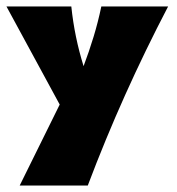

<svg xmlns="http://www.w3.org/2000/svg" viewBox="-20 -395 547 595"><path d="M0 -375H201Q206 -327 215.5 -281Q225 -235 239 -190Q256 -235 270 -281Q284 -327 294 -375H501Q430 -239 368 -101Q306 37 252 180H41L165 -71Z"/></svg>

Font: CAT Rhythmus
Style: Regular
Weight: 400
Designer: Peter Wiegel nach alter Vorlage
Foundry: Peter Wiegel
Version: 1.000